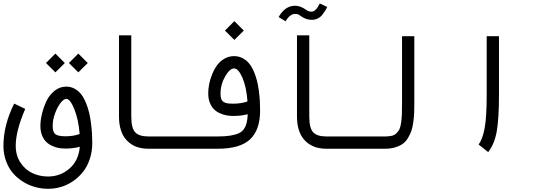

<svg xmlns="http://www.w3.org/2000/svg" viewBox="-20 -874 3222 1144"><path d="M454.6 -75.7Q447.8 -161.1 423.1 -222.9Q398.4 -284.7 375 -284.7Q359.9 -284.7 341.1 -261Q322.3 -237.3 308.1 -198.7Q293.9 -160.2 293.9 -124Q293.9 -85 311 -73.5Q328.1 -62 370.1 -62Q418 -62 454.6 -75.7ZM375 -357.9Q402.8 -357.9 426 -344.7Q449.2 -331.5 465.1 -310.3Q481 -289.1 492.9 -259.3Q504.9 -229.5 511.7 -199.7Q518.6 -169.9 522.7 -135.7Q526.9 -101.6 528.3 -75Q529.8 -48.3 529.8 -22Q529.8 29.3 514.9 73.7Q500 118.2 474.6 150.1Q449.2 182.1 415.5 205.3Q381.8 228.5 344 239.7Q306.2 251 266.6 251Q227.5 251 189.5 240.5Q151.4 230 117.2 208.7Q83 187.5 57.1 157.5Q31.2 127.4 15.9 85.4Q0.5 43.5 0.5 -4.9Q0.5 -128.9 64.5 -256.8L130.4 -225.1Q73.7 -94.7 73.7 -4.9Q73.7 52.2 101.8 94.7Q129.9 137.2 172.9 157.5Q215.8 177.7 266.6 177.7Q338.4 177.7 393.3 130.9Q448.2 84 455.6 0.5Q416 11.2 370.1 11.2Q350.1 11.2 331.3 8.1Q312.5 4.9 291.7 -4.4Q271 -13.7 255.9 -28.1Q240.7 -42.5 230.7 -67.1Q220.7 -91.8 220.7 -124Q220.7 -156.2 229.7 -194.3Q238.8 -232.4 256.1 -270Q273.4 -307.6 304.7 -332.8Q335.9 -357.9 375 -357.9ZM390.6 -498.5 446.8 -554.7 502.9 -498.5 446.8 -442.9ZM253.9 -498.5 310.1 -554.7 366.2 -498.5 310.1 -442.9Z M1060.5 -61V12.2H863.3Q782.7 12.2 735.8 -37.1Q689 -86.4 689 -180.2V-663.6H762.2V-180.2Q762.2 -110.4 785.6 -85.7Q809.1 -61 863.3 -61Z M1060.5 -61H1276.9Q1321.3 -61 1351.6 -65.9Q1381.8 -70.8 1402.1 -79.8Q1422.4 -88.9 1433.6 -105.5Q1444.8 -122.1 1449.7 -142.3Q1454.6 -162.6 1456.1 -193.4Q1417 -183.1 1370.1 -183.1Q1350.1 -183.1 1331.3 -186.3Q1312.5 -189.5 1291.7 -198.5Q1271 -207.5 1255.9 -221.9Q1240.7 -236.3 1230.7 -261Q1220.7 -285.6 1220.7 -317.9Q1220.7 -343.3 1226.1 -371.8Q1231.4 -400.4 1243.7 -430.7Q1255.9 -460.9 1273.2 -484.9Q1290.5 -508.8 1316.9 -524.2Q1343.3 -539.6 1374.5 -539.6Q1402.3 -539.6 1425.3 -527.6Q1448.2 -515.6 1464.1 -496.3Q1480 -477.1 1491.9 -449.5Q1503.9 -421.9 1511 -393.6Q1518.1 -365.2 1522.5 -331.8Q1526.9 -298.3 1528.3 -271Q1529.8 -243.7 1529.8 -214.8Q1529.8 -100.6 1470.5 -44.2Q1411.1 12.2 1276.9 12.2H1060.5Q1045.4 12.2 1034.7 1.5Q1023.9 -9.3 1023.9 -24.4Q1023.9 -39.6 1034.7 -50.3Q1045.4 -61 1060.5 -61ZM1454.6 -269.5Q1448.2 -356.4 1424.3 -411.4Q1400.4 -466.3 1374.5 -466.3Q1349.1 -466.3 1321.5 -418.7Q1293.9 -371.1 1293.9 -317.9Q1293.9 -297.4 1298.3 -284.7Q1302.7 -272 1313.5 -265.9Q1324.2 -259.8 1336.4 -258.1Q1348.6 -256.3 1370.1 -256.3Q1417 -256.3 1454.6 -269.5ZM1320.3 -691.9 1376.5 -748 1432.6 -691.9 1376.5 -636.2Z M1737.8 -791Q1707.5 -791 1681.6 -747.1L1640.1 -772.5Q1678.7 -839.8 1737.8 -839.8Q1768.6 -839.8 1801.3 -817.4Q1812 -809.6 1818.6 -807.1Q1825.2 -804.7 1836.9 -804.7Q1862.3 -804.7 1885.3 -853.5L1929.7 -832.5Q1922.9 -818.4 1917 -808.8Q1911.1 -799.3 1899.7 -785.2Q1888.2 -771 1872.3 -763.4Q1856.4 -755.9 1836.9 -755.9Q1803.7 -755.9 1773.9 -777.3Q1761.7 -786.1 1755.6 -788.6Q1749.5 -791 1737.8 -791ZM2121.1 -61V12.2H1923.8Q1843.3 12.2 1796.4 -37.1Q1749.5 -86.4 1749.5 -180.2V-663.6H1822.8V-180.2Q1822.8 -110.4 1846.2 -85.7Q1869.6 -61 1923.8 -61Z M2121.1 -61H2273.9Q2297.9 -61 2314.2 -64.9Q2330.6 -68.8 2342 -79.8Q2353.5 -90.8 2359.9 -104Q2366.2 -117.2 2369.9 -142.6Q2373.5 -168 2374.5 -193.6Q2375.5 -219.2 2375.5 -261.7V-658.2H2448.7V-261.7Q2448.7 -227.1 2447.8 -201.9Q2446.8 -176.8 2442.6 -146.5Q2438.5 -116.2 2431.2 -94.7Q2423.8 -73.2 2410.9 -51.8Q2397.9 -30.3 2379.9 -17.3Q2361.8 -4.4 2335 3.9Q2308.1 12.2 2273.9 12.2H2121.1Q2106 12.2 2095.2 1.5Q2084.5 -9.3 2084.5 -24.4Q2084.5 -39.6 2095.2 -50.3Q2106 -61 2121.1 -61Z M2888.7 32.2 2831.5 -13.2Q2856 -45.4 2867.9 -111.6Q2879.9 -177.7 2879.9 -309.6V-658.2H2953.1Q2953.1 -658.2 2953.1 -309.6Q2953.1 -166.5 2939.7 -91.1Q2926.3 -15.6 2888.7 32.2Z"/></svg>

Font: AzarMehrMonospaced
Style: SerifBold
Weight: 1
Designer: Amin Abedi
Version: Version 1.00